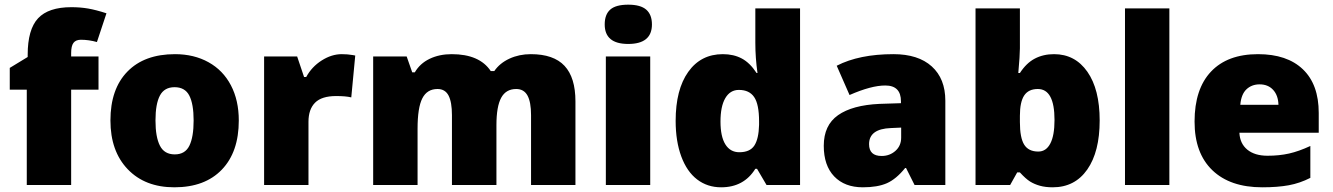

<svg xmlns="http://www.w3.org/2000/svg" viewBox="-20 -796 5735 826"><path d="M403.8 -410.2H286.1V0H95.2V-410.2H22V-503.9L99.1 -550.8V-560.1Q99.1 -669.4 143.8 -717.3Q188.5 -765.1 287.1 -765.1Q325.2 -765.1 359.1 -759.3Q393.1 -753.4 438 -738.8L397 -615.2Q361.8 -625 328.1 -625Q306.2 -625 296.1 -611.6Q286.1 -598.1 286.1 -567.9V-553.2H403.8Z M1007.3 -277.8Q1007.3 -142.1 934.3 -66.2Q861.3 9.8 730 9.8Q604 9.8 529.5 -67.9Q455.1 -145.5 455.1 -277.8Q455.1 -413.1 528.1 -488Q601.1 -563 732.9 -563Q814.5 -563 877 -528.3Q939.5 -493.7 973.4 -429Q1007.3 -364.3 1007.3 -277.8ZM648.9 -277.8Q648.9 -206.5 668 -169.2Q687 -131.8 731.9 -131.8Q776.4 -131.8 794.7 -169.2Q813 -206.5 813 -277.8Q813 -348.6 794.4 -384.8Q775.9 -420.9 731 -420.9Q687 -420.9 668 -385Q648.9 -349.1 648.9 -277.8Z M1450.2 -563Q1475.1 -563 1497.6 -559.1L1508.3 -557.1L1491.2 -377Q1467.8 -382.8 1426.3 -382.8Q1363.8 -382.8 1335.4 -354.2Q1307.1 -325.7 1307.1 -272V0H1116.2V-553.2H1258.3L1288.1 -464.8H1297.4Q1321.3 -508.8 1364 -535.9Q1406.7 -563 1450.2 -563Z M2264.6 0V-300.8Q2264.6 -356.9 2249.3 -385Q2233.9 -413.1 2200.7 -413.1Q2156.7 -413.1 2136.2 -375.5Q2115.7 -337.9 2115.7 -257.8V0H1924.3V-300.8Q1924.3 -356.9 1909.7 -385Q1895 -413.1 1862.3 -413.1Q1817.4 -413.1 1796.9 -373Q1776.4 -333 1776.4 -242.2V0H1585.4V-553.2H1729.5L1753.4 -484.9H1764.6Q1786.6 -522.9 1828.4 -543Q1870.1 -563 1923.3 -563Q2043 -563 2091.3 -490.2H2106.4Q2129.9 -524.4 2171.6 -543.7Q2213.4 -563 2263.7 -563Q2361.8 -563 2408.7 -512.7Q2455.6 -462.4 2455.6 -359.9V0Z M2777.3 0H2586.4V-553.2H2777.3ZM2581.5 -690.9Q2581.5 -733.9 2605.5 -754.9Q2629.4 -775.9 2682.6 -775.9Q2735.8 -775.9 2760.3 -754.4Q2784.7 -732.9 2784.7 -690.9Q2784.7 -606.9 2682.6 -606.9Q2581.5 -606.9 2581.5 -690.9Z M3082.5 9.8Q3023.4 9.8 2979.2 -23.9Q2935.1 -57.6 2910.9 -123Q2886.7 -188.5 2886.7 -275.9Q2886.7 -410.6 2940.9 -486.8Q2995.1 -563 3089.8 -563Q3136.2 -563 3171.1 -544.4Q3206.1 -525.9 3234.9 -481.9H3238.8Q3229.5 -546.9 3229.5 -611.8V-759.8H3421.9V0H3277.8L3236.8 -69.8H3229.5Q3180.2 9.8 3082.5 9.8ZM3160.6 -141.1Q3206.5 -141.1 3225.3 -169.9Q3244.1 -198.7 3245.6 -258.8V-273.9Q3245.6 -347.2 3224.6 -378.2Q3203.6 -409.2 3158.7 -409.2Q3121.1 -409.2 3100.3 -373.8Q3079.6 -338.4 3079.6 -272.9Q3079.6 -208.5 3100.6 -174.8Q3121.6 -141.1 3160.6 -141.1Z M3914.6 0 3877.9 -73.2H3874Q3835.4 -25.4 3795.4 -7.8Q3755.4 9.8 3691.9 9.8Q3613.8 9.8 3568.8 -37.1Q3523.9 -84 3523.9 -168.9Q3523.9 -257.3 3585.4 -300.5Q3647 -343.8 3763.7 -349.1L3856 -352.1V-359.9Q3856 -428.2 3788.6 -428.2Q3728 -428.2 3634.8 -387.2L3579.6 -513.2Q3676.3 -563 3823.7 -563Q3930.2 -563 3988.5 -510.3Q4046.9 -457.5 4046.9 -362.8V0ZM3772.9 -125Q3807.6 -125 3832.3 -147Q3856.9 -168.9 3856.9 -204.1V-247.1L3813 -245.1Q3718.8 -241.7 3718.8 -175.8Q3718.8 -125 3772.9 -125Z M4514.6 -563Q4605 -563 4658 -487.3Q4710.9 -411.6 4710.9 -277.8Q4710.9 -143.1 4657.5 -66.7Q4604 9.8 4508.8 9.8Q4478 9.8 4454.1 3.2Q4430.2 -3.4 4411.4 -15.1Q4392.6 -26.9 4367.7 -54.2H4356L4325.7 0H4176.8V-759.8H4367.7V-587.9Q4367.7 -557.1 4360.8 -481.9H4367.7Q4395.5 -524.9 4431.9 -543.9Q4468.3 -563 4514.6 -563ZM4444.8 -413.1Q4404.8 -413.1 4386.2 -385.3Q4367.7 -357.4 4367.7 -297.9V-271Q4367.7 -203.1 4386.2 -173.6Q4404.8 -144 4446.8 -144Q4480.5 -144 4498.5 -178.5Q4516.6 -212.9 4516.6 -279.8Q4516.6 -413.1 4444.8 -413.1Z M5010.7 0H4819.8V-759.8H5010.7Z M5410.2 9.8Q5272 9.8 5195.6 -63.7Q5119.1 -137.2 5119.1 -272.9Q5119.1 -413.1 5189.9 -488Q5260.7 -563 5392.1 -563Q5517.1 -563 5585.2 -497.8Q5653.3 -432.6 5653.3 -310.1V-225.1H5312Q5314 -178.7 5345.9 -152.3Q5377.9 -126 5433.1 -126Q5483.4 -126 5525.6 -135.5Q5567.9 -145 5617.2 -168V-30.8Q5572.3 -7.8 5524.4 1Q5476.6 9.8 5410.2 9.8ZM5398.9 -433.1Q5365.2 -433.1 5342.5 -411.9Q5319.8 -390.6 5315.9 -345.2H5480Q5479 -385.3 5457.3 -409.2Q5435.5 -433.1 5398.9 -433.1Z"/></svg>

Font: Sahel Black FD
Style: Black-FD
Weight: 900
Foundry: Saber Rastikerdar (saber.rastikerdar@gmail.com)
Version: Version 3.3.1